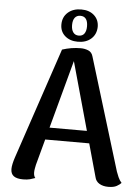

<svg xmlns="http://www.w3.org/2000/svg" viewBox="-61 -963 748 1023"><g transform="rotate(5 313.0 -451.5)"><path d="M347 -710Q369 -710 388 -702Q407 -694 413 -671L596 -72Q600 -60 607.5 -43Q615 -26 626 -14Q618 -5 602 4Q586 13 557 13Q529 13 509.5 1.5Q490 -10 485 -33L309 -665L323 -663L163 -70Q161 -60 159 -49.5Q157 -39 157 -29Q157 -19 159.5 -11.5Q162 -4 166 0Q153 5 138 9Q123 13 102 13Q68 13 51.5 1Q35 -11 35 -37Q35 -49 38.5 -65Q42 -81 48 -99L248 -694Q297 -710 347 -710ZM171 -274H498V-209H171ZM332 -916Q375 -916 401 -892.5Q427 -869 427 -831Q426 -791 399 -767Q372 -743 328 -743Q286 -743 259.5 -766Q233 -789 233 -827Q233 -867 260.5 -891.5Q288 -916 332 -916ZM330 -882Q311 -882 300.5 -868.5Q290 -855 290 -829Q290 -804 300.5 -790Q311 -776 330 -776Q350 -776 360 -790Q370 -804 370 -829Q370 -855 360 -868.5Q350 -882 330 -882Z"/></g></svg>

Font: Arima Thin SemiBold
Style: Regular
Weight: 600
Version: Version 1.100